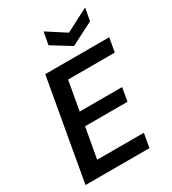

<svg xmlns="http://www.w3.org/2000/svg" viewBox="-219 -1042 1036 1157"><g transform="rotate(-30 298.5 -464.0)"><path d="M28 0 152 -700H597L580 -603H255L219 -401H514L498 -308H203L165 -97H490L473 0ZM561 -928 545 -841 387 -760 256 -841 272 -928 401 -845Z"/></g></svg>

Font: DM Sans 11pt SemiBold
Style: Italic
Weight: 600
Italic angle: -10°
Version: Version 4.004;gftools[0.9.30]